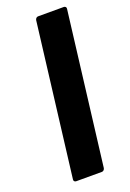

<svg xmlns="http://www.w3.org/2000/svg" viewBox="-137 -750 541 800"><g transform="rotate(-20 133.0 -350.0)"><path d="M142 -700H256Q261 -700 264 -696.5Q267 -693 266 -688L183 -12Q182 -7 178.5 -3.5Q175 0 170 0H56Q51 0 48 -3.5Q45 -7 46 -12L129 -688Q130 -693 133.5 -696.5Q137 -700 142 -700Z"/></g></svg>

Font: Barlow
Style: Bold Italic
Weight: 700
Italic angle: -7°
Designer: Jeremy Tribby
Foundry: Tribby Type
Version: Version 1.422